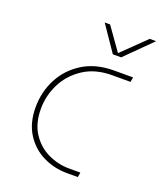

<svg xmlns="http://www.w3.org/2000/svg" viewBox="-131 -785 733 870"><g transform="rotate(20 235.5 -350.0)"><path d="M297 0Q233 0 179 -27Q125 -54 92.5 -106Q60 -158 60 -232Q60 -307 93 -370Q126 -433 188 -471.5Q250 -510 338 -510H429L425 -487H337Q256 -487 199.5 -450Q143 -413 114 -355.5Q85 -298 85 -234Q85 -164 115.5 -117Q146 -70 195 -46.5Q244 -23 298 -23H352L348 0ZM307 -577 223 -700H249L327 -590L440 -700H471L347 -577Z"/></g></svg>

Font: MuseoModerno Thin Thin
Style: Italic
Weight: 250
Italic angle: -9°
Version: Version 1.003